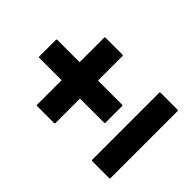

<svg xmlns="http://www.w3.org/2000/svg" viewBox="-180 -882 943 943"><g transform="rotate(-45 292.0 -410.0)"><path d="M52.5 -462.5V-580Q52.5 -585 57.5 -585H227.5V-740Q227.5 -745 232.5 -745H347.5Q352.5 -745 352.5 -740V-585H522.5Q527.5 -585 527.5 -580V-462.5Q527.5 -457.5 522.5 -457.5H352.5V-290Q352.5 -285 347.5 -285H232.5Q227.5 -285 227.5 -290V-457.5H57.5Q52.5 -457.5 52.5 -462.5ZM52.5 -80V-197.5Q52.5 -202.5 57.5 -202.5H522.5Q527.5 -202.5 527.5 -197.5V-80Q527.5 -75 522.5 -75H57.5Q52.5 -75 52.5 -80Z"/></g></svg>

Font: MFEK Sans
Style: Bold
Weight: 700
Designer: Owen Earl
Foundry: indestructible type*
Version: Version 0.001; ttfautohint (v1.8.4.7-5d5b)